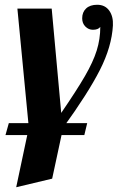

<svg xmlns="http://www.w3.org/2000/svg" viewBox="-20 -536 520 806"><path d="M438.5 -491.5C426.8 -507.8 410 -516 388 -516C368 -516 352.5 -510.8 341.5 -500.5C330.5 -490.2 325 -476.3 325 -459C325 -445 329.5 -433.5 338.5 -424.5C347.5 -415.5 358 -411 370 -411C384.7 -411 395 -415 401 -423C401 -389 396 -356 386 -324C376 -292 359.5 -256.2 336.5 -216.5C313.5 -176.8 280.3 -125.3 237 -62L197 -500H53L101 0L48 250L199 214L245 0C315 -96.7 366.5 -177.5 399.5 -242.5C432.5 -307.5 450.7 -369.7 454 -429C455.3 -454.3 450.2 -475.2 438.5 -491.5ZM17 -19 3 31H334L346 -19Z"/></svg>

Font: DonutKreme
Style: Regular
Weight: 400
Designer: Impallari Type
Foundry: Impallari Type
Version: Version 2.100